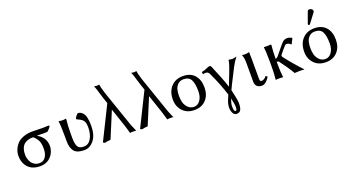

<svg xmlns="http://www.w3.org/2000/svg" viewBox="-56 -1431 4409 2398"><g transform="rotate(-20 2149.0 -231.5)"><path d="M482 -364Q467 -361 435 -361Q365 -361 348 -363L346 -358Q393 -334 421.5 -289Q450 -244 450 -186Q450 -166 445 -145Q440 -124 430.5 -102Q421 -80 404.5 -60Q388 -40 367 -24Q346 -8 315.5 1Q285 10 250 10Q209 10 175 0Q141 -10 115.5 -29Q90 -48 72.5 -74.5Q55 -101 46 -133.5Q37 -166 37 -204Q37 -249 56 -291.5Q75 -334 107 -366Q135 -394 187 -413Q239 -432 303 -432Q327 -432 374 -430.5Q421 -429 445 -429Q483 -429 522 -432L532 -423Q517 -395 482 -364ZM257 -29Q306 -29 336 -69.5Q366 -110 366 -185Q366 -232 357.5 -262.5Q349 -293 330 -318Q314 -341 288 -361Q120 -361 120 -188Q120 -161 128 -134Q136 -107 151.5 -83Q167 -59 194.5 -44Q222 -29 257 -29Z M746 -251V-189Q746 -109 765 -71.5Q784 -34 848 -34Q910 -34 944.5 -95Q979 -156 979 -237Q979 -271 974.5 -294Q970 -317 959 -331Q948 -345 942 -349.5Q936 -354 921 -363Q897 -377 872 -388Q872 -397 872 -397Q879 -414 894.5 -433Q910 -452 921 -452Q951 -452 980 -422Q1021 -380 1021 -249Q1021 -126 967 -58Q913 10 839 10Q740 10 703 -37Q666 -84 666 -173V-235Q666 -382 656 -436L658 -439Q722 -429 747 -439Q756 -439 756 -429Q746 -353 746 -251Z M1413 -109 1332 -348 1187 0Q1133 4 1111 12L1086 0L1306 -444L1282 -516Q1272 -546 1257.5 -593.5Q1243 -641 1242 -645L1231 -676L1221 -698Q1241 -693 1258 -693Q1279 -693 1290 -697Q1293 -673 1299 -650Q1300 -649 1304 -634.5Q1308 -620 1313.5 -600.5Q1319 -581 1321 -575L1489 -88Q1514 -27 1528 3Q1527 0 1496 0Q1484 0 1471 0L1446 3Q1441 -13 1432 -46Q1423 -79 1413 -109Z M1907 -109 1826 -348 1681 0Q1627 4 1605 12L1580 0L1800 -444L1776 -516Q1766 -546 1751.5 -593.5Q1737 -641 1736 -645L1725 -676L1715 -698Q1735 -693 1752 -693Q1773 -693 1784 -697Q1787 -673 1793 -650Q1794 -649 1798 -634.5Q1802 -620 1807.5 -600.5Q1813 -581 1815 -575L1983 -88Q2008 -27 2022 3Q2021 0 1990 0Q1978 0 1965 0L1940 3Q1935 -13 1926 -46Q1917 -79 1907 -109Z M2090 -205Q2090 -311 2149 -375Q2208 -439 2306 -439Q2406 -439 2460 -378.5Q2514 -318 2514 -214Q2514 -114 2457 -52Q2400 10 2302 10Q2205 10 2147.5 -51Q2090 -112 2090 -205ZM2299 -399Q2255 -399 2226.5 -372Q2198 -345 2188 -307.5Q2178 -270 2178 -222Q2178 -177 2188 -137Q2198 -97 2230 -63.5Q2262 -30 2311 -30Q2361 -30 2393.5 -77Q2426 -124 2426 -196Q2426 -297 2399.5 -348Q2373 -399 2299 -399Z M2778 29Q2756 93 2756 128Q2756 196 2779 196Q2798 196 2798 152Q2798 105 2778 29ZM2716 135Q2716 84 2736 36L2763 -27Q2718 -175 2638 -344Q2622 -380 2590 -380Q2574 -380 2553 -375L2548 -405Q2590 -413 2619.5 -427.5Q2649 -442 2663 -442Q2676 -442 2683 -429Q2772 -221 2803 -117Q2853 -241 2887 -334Q2910 -395 2915 -436Q2934 -429 2964 -429Q2984 -429 3014 -438L3019 -436Q2984 -394 2951 -332L2847 -127Q2831 -96 2818 -66Q2819 -61 2821.5 -51Q2824 -41 2825 -36Q2851 73 2851 120Q2851 175 2836 205Q2821 235 2780 235Q2749 235 2732.5 203.5Q2716 172 2716 135Z M3110 -322Q3110 -392 3092 -429L3094 -431Q3106 -429 3138 -429Q3163 -429 3188 -439Q3190 -375 3190 -343V-91Q3190 -66 3194.5 -56Q3199 -46 3213 -46Q3248 -46 3280 -87L3301 -70Q3282 -37 3254.5 -12.5Q3227 12 3198 12Q3156 12 3133 -10Q3110 -32 3110 -71Z M3391 -235Q3391 -368 3382 -429L3384 -432Q3427 -429 3471 -433Q3477 -433 3478.5 -431.5Q3480 -430 3480 -423Q3471 -339 3471 -251V-245Q3490 -246 3513 -275L3579 -356Q3581 -359 3586 -365Q3622 -409 3641.5 -424Q3661 -439 3697 -439Q3720 -439 3753 -422L3756 -417L3722 -349L3714 -348Q3706 -359 3690.5 -366Q3675 -373 3658 -373Q3650 -373 3637.5 -361.5Q3625 -350 3598 -317L3563 -274Q3553 -262 3553 -256Q3553 -246 3559 -238Q3652 -116 3762 0L3760 3Q3745 0 3700 0Q3660 0 3634 3Q3579 -91 3497 -199Q3490 -205 3471 -205V-180Q3471 -71 3480 0L3478 3Q3460 0 3431 0Q3402 0 3384 3L3382 0Q3391 -67 3391 -180Z M4079 -682Q4095 -682 4108 -671.5Q4121 -661 4121 -647Q4121 -636 4115 -629L4023 -507Q4017 -499 4011 -499Q3997 -499 3997 -512Q3997 -516 3999 -522L4051 -665Q4057 -682 4079 -682ZM3836 -205Q3836 -311 3895 -375Q3954 -439 4052 -439Q4152 -439 4206 -378.5Q4260 -318 4260 -214Q4260 -114 4203 -52Q4146 10 4048 10Q3951 10 3893.5 -51Q3836 -112 3836 -205ZM4045 -399Q4001 -399 3972.5 -372Q3944 -345 3934 -307.5Q3924 -270 3924 -222Q3924 -177 3934 -137Q3944 -97 3976 -63.5Q4008 -30 4057 -30Q4107 -30 4139.5 -77Q4172 -124 4172 -196Q4172 -297 4145.5 -348Q4119 -399 4045 -399Z"/></g></svg>

Font: Libertinus Sans
Style: Regular
Weight: 400
Designer: Philipp H. Poll
Foundry: Khaled Hosny
Version: Version 6.1